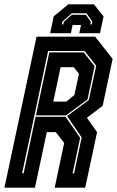

<svg xmlns="http://www.w3.org/2000/svg" viewBox="-40 -870 542 890"><path d="M-19.5 0 129.5 -700H401L482 -597L436 -380L363 -324L410 -257.5L355 0H213.5L257.5 -207.5L218.5 -257.5H177L122 0ZM62.5 -66.5H69.5L125 -328.5H264L331.5 -231L296.5 -66.5H303.5L338.5 -233L271 -332L371.5 -406L406 -565.5L352 -633.5H183ZM126.5 -335 188.5 -627H348L398.5 -563.5L365.5 -408.5L265.5 -335ZM207 -399H268L305 -430L326 -528L302 -558.5H241ZM395.5 -850 440 -794 423.5 -716H327.5L335.5 -754H296.5L288.5 -716H192.5L209 -794L276.5 -850ZM361 -808.5H293L249 -770L246.5 -757H253.5L256 -769L293 -801.5H358L381 -769L378.5 -757H385.5L388 -770Z"/></svg>

Font: Tourney Condensed ExtraBold
Style: Italic
Weight: 800
Width: 3
Italic angle: -12°
Designer: Tyler Finck
Foundry: Etcetera Type Co
Version: Version 1.010; ttfautohint (v1.8.3)